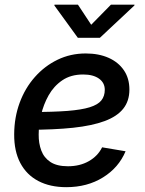

<svg xmlns="http://www.w3.org/2000/svg" viewBox="-20 -775 611 807"><path d="M258.8 11.7Q190.4 11.7 141.1 -14.2Q91.8 -40 65.4 -89.8Q39.1 -139.6 39.6 -210.9Q40 -281.7 62.7 -343.3Q85.4 -404.8 126.5 -451.2Q167.5 -497.6 221.9 -523.9Q276.4 -550.3 340.3 -550.3Q395 -550.3 436.3 -532Q477.5 -513.7 500.7 -479.7Q523.9 -445.8 523.9 -398.4Q523.9 -350.6 498 -318.1Q472.2 -285.6 419.7 -266.1Q367.2 -246.6 287.4 -238Q207.5 -229.5 99.6 -229.5L112.8 -304.2Q203.6 -304.2 263.2 -308.8Q322.8 -313.5 357.2 -324.2Q391.6 -335 406 -353Q420.4 -371.1 420.4 -397.5Q420.4 -427.2 396 -444.6Q371.6 -461.9 329.6 -461.9Q277.8 -461.9 241.9 -437.5Q206.1 -413.1 184.3 -374.3Q162.6 -335.4 152.6 -292Q142.6 -248.5 142.6 -209.5Q142.1 -172.9 153.6 -142.3Q165 -111.8 192.1 -94Q219.2 -76.2 265.6 -76.2Q315.9 -76.2 353.5 -97.7Q391.1 -119.1 409.2 -155.8L507.8 -139.2Q479 -70.3 412.8 -29.3Q346.7 11.7 258.8 11.7ZM307.6 -755.4 363.3 -670.9 446.3 -755.4H545.4L544.9 -752L399.9 -616.2H307.1L208.5 -752L209 -755.4Z"/></svg>

Font: Inter 18pt Medium
Style: Italic
Weight: 500
Italic angle: -9.3988°
Designer: Rasmus Andersson
Foundry: rsms
Version: Version 4.001;git-66647c0bb